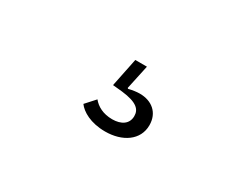

<svg xmlns="http://www.w3.org/2000/svg" viewBox="-42 -176 683 543"><g transform="rotate(30 300.0 96.0)"><path d="M311 205C367 205 411 176 411 127C411 86 382 63 343 63C332 63 319 65 307 68L305 66L322 -13H284L265 80L296 83C348 89 361 105 361 126C361 152 340 165 311 165C281 165 260 153 247 137L219 168C232 186 263 205 311 205Z"/></g></svg>

Font: IBM Plex Thai Looped Light
Style: Regular
Weight: 300
Designer: Mike Abbink, Paul van der Laan, Pieter van Rosmalen, Ben Mitchell, Mark Frömberg
Foundry: Bold Monday
Version: Version 1.0